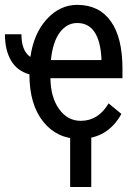

<svg xmlns="http://www.w3.org/2000/svg" viewBox="-28 -558 566 785"><path d="M297.4 9.8Q205.1 9.8 148.7 -60.5Q92.3 -130.9 92.3 -253.9Q42 -268.1 17.1 -310.5Q-7.8 -353 -7.8 -418H59.6Q59.6 -349.6 96.2 -325.2Q110.4 -422.4 163.8 -480.2Q217.3 -538.1 287.6 -538.1Q377 -538.1 424.8 -471.4Q472.7 -404.8 472.7 -276.4V-238.3H178.2Q179.2 -160.2 213.6 -112.1Q248 -64 302.2 -64Q374 -64 416 -135.3L468.3 -92.3Q412.1 9.8 297.4 9.8ZM287.6 -463.9Q245.1 -463.9 216.3 -425Q187.5 -386.2 180.2 -312.5H386.7V-319.3Q378.9 -463.9 287.6 -463.9ZM345.2 206.5H258.8V-43.5H345.2Z"/></svg>

Font: Roboto Condensed
Style: Regular
Weight: 400
Designer: Google
Version: Version 2.001047; 2015